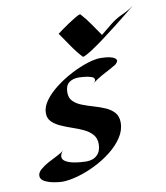

<svg xmlns="http://www.w3.org/2000/svg" viewBox="-85 -824 786 909"><g transform="rotate(-10 308.0 -369.5)"><path d="M616.2 -751.5Q603 -740.7 575.2 -718Q547.4 -695.3 512.2 -668Q477.1 -640.6 442.1 -614.7Q407.2 -588.9 379.9 -571.5Q352.5 -554.2 340.3 -551.8Q313 -581.1 290.8 -614Q268.6 -647 245.6 -679.7Q253.4 -685.5 269.3 -697Q285.2 -708.5 303.7 -720.9Q322.3 -733.4 338.4 -742.7Q354.5 -752 361.8 -753.4Q386.2 -727.1 406.2 -697.5Q426.3 -668 446.8 -638.7Q460 -649.4 473.1 -660.2Q486.3 -670.9 499.5 -681.6Q525.9 -703.1 557.4 -717Q588.9 -731 616.2 -751.5ZM364.3 -417.5Q367.2 -419.9 370.6 -422.4Q377.4 -429.2 377.4 -436Q377.4 -446.3 362.3 -451.2Q347.2 -456.1 329.3 -457.8Q311.5 -459.5 304.2 -459.5Q273.4 -459.5 255.6 -445.3Q237.8 -431.2 237.8 -398.4Q237.8 -371.6 253.9 -355.7Q270 -339.8 295.4 -330.1Q320.8 -320.3 349.6 -312Q378.4 -303.7 403.8 -292.7Q429.2 -281.7 445.6 -263.7Q461.9 -245.6 461.9 -215.3Q461.9 -177.7 439.2 -143.6Q416.5 -109.4 379.9 -80.8Q343.3 -52.2 300 -31Q256.8 -9.8 214.8 1.7Q172.9 13.2 140.6 13.2Q127.4 13.2 103 9Q78.6 4.9 58.6 -5.1Q38.6 -15.1 38.6 -32.7Q38.6 -48.3 54.7 -62.5Q70.8 -76.7 93.5 -88.9Q116.2 -101.1 137.9 -111.8Q159.7 -122.6 170.4 -132.3Q165 -127 160.9 -119.4Q156.7 -111.8 156.7 -104Q156.7 -90.3 170.4 -81.8Q184.1 -73.2 203.6 -68.8Q223.1 -64.5 241.7 -63Q260.3 -61.5 270 -61.5Q303.7 -61.5 322.8 -80.6Q341.8 -99.6 341.8 -133.3Q341.8 -161.1 325.7 -179.2Q309.6 -197.3 284.4 -209Q259.3 -220.7 231.2 -230.2Q203.1 -239.7 178 -251Q152.8 -262.2 136.7 -278.3Q120.6 -294.4 120.6 -320.3Q120.6 -350.1 142.8 -380.4Q165 -410.6 200.7 -438Q236.3 -465.3 277.1 -486.6Q317.9 -507.8 356 -520Q394 -532.2 420.4 -532.2Q430.2 -532.2 447 -530.8Q463.9 -529.3 478.5 -523.9Q493.2 -518.6 496.6 -506.8Q492.2 -494.1 481.2 -487.3Q470.2 -480.5 459 -474.6Q436.5 -462.9 413.8 -450.2Q391.1 -437.5 370.6 -422.4Q367.7 -418.9 364.3 -417.5Z"/></g></svg>

Font: Lugrasimo
Style: Regular
Weight: 400
Designer: The DocRepair Project, Astigmatic (AOETI)
Foundry: Google
Version: Version 1.001